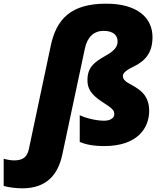

<svg xmlns="http://www.w3.org/2000/svg" viewBox="-147 -785 880 1045"><path d="M-26 240C109 240 169 163 192 57L315 -521C328 -584 365 -617 416 -617C478 -617 493 -586 493 -559C493 -531 476 -509 430 -483C362 -445 329 -417 329 -348C329 -309 343 -273 410 -230C468 -193 475 -184 475 -163C475 -145 457 -128 419 -128C379 -128 322 -141 287 -158V-12C320 1 359 10 421 10C600 10 665 -87 665 -182C665 -236 644 -273 606 -300C563 -331 522 -338 522 -372C522 -380 525 -396 579 -422C648 -455 683 -502 683 -583C683 -688 601 -765 431 -765C239 -765 160 -682 129 -535L10 27C1 69 -22 88 -70 88C-88 88 -109 84 -127 79V227C-104 234 -61 240 -26 240Z"/></svg>

Font: Noto Sans Black
Style: Italic
Weight: 900
Italic angle: -12°
Designer: Monotype Design Team
Foundry: Monotype Imaging Inc.
Version: Version 2.013